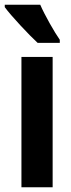

<svg xmlns="http://www.w3.org/2000/svg" viewBox="-34 -786 298 806"><path d="M135 -766H-14V-756C12 -720 89 -638 124 -606H217V-619C195 -650 153 -724 135 -766ZM187 0V-547H56V0Z"/></svg>

Font: Noto Sans Lao Looped ExtraCondensed
Style: Bold
Weight: 700
Width: 2
Designer: Mark Frömberg, Ben Mitchell
Foundry: The Fontpad Ltd
Version: Version 1.002